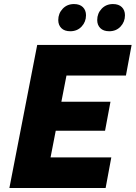

<svg xmlns="http://www.w3.org/2000/svg" viewBox="-20 -946 682 966"><path d="M27.2 0 167.2 -720H344.4L204.4 0ZM150 0 180 -154H540L511.4 0ZM209.6 -288.4 236.8 -434H535.8L508.6 -288.4ZM260 -566 290 -720H642.2L613.6 -566ZM529.5 -788.8Q500.4 -788.8 484.8 -804.4Q469.1 -820 469.1 -845.2Q469.1 -878.2 491.3 -901.9Q513.5 -925.6 548.3 -925.6Q577.4 -925.6 593.1 -910Q608.7 -894.4 608.7 -869.2Q608.7 -836.2 586.7 -812.5Q564.6 -788.8 529.5 -788.8ZM333.5 -788.8Q304.4 -788.8 288.8 -804.4Q273.1 -820 273.1 -845.2Q273.1 -878.2 295.3 -901.9Q317.5 -925.6 352.3 -925.6Q381.4 -925.6 397.1 -910Q412.7 -894.4 412.7 -869.2Q412.7 -836.2 390.7 -812.5Q368.6 -788.8 333.5 -788.8Z"/></svg>

Font: Kufam
Style: Italic
Weight: 400
Italic angle: -11°
Designer: Artur Schmal
Foundry: Original Type
Version: Version 1.301; ttfautohint (v1.8.3)